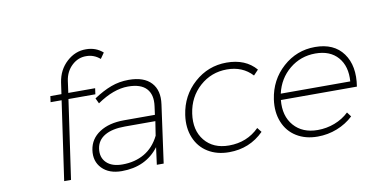

<svg xmlns="http://www.w3.org/2000/svg" viewBox="-72 -937 2177 1132"><g transform="rotate(-10 1016.0 -371.0)"><path d="M230 0 297.9 -472.2H231.9L236.8 -507.8H303.2L313 -576.2Q324.2 -650.4 375.7 -697.3Q427.2 -744.1 491.2 -743.2Q549.8 -743.2 591.8 -706.1L567.9 -671.9Q531.7 -703.1 485.8 -703.1Q437.5 -704.1 399.9 -669.2Q362.3 -634.3 354 -579.1L344.2 -507.8H504.9L500 -472.2H338.9L271 0Z M425.8 -151.9Q435.5 -217.3 492.7 -254.6Q549.8 -292 639.6 -292H824.7L831.5 -342.8Q840.8 -410.2 807.1 -447Q773.4 -483.9 696.8 -483.9Q610.4 -483.9 511.7 -416L496.6 -448.2Q551.8 -484.9 601.6 -503.4Q651.4 -522 707.5 -522Q798.8 -522 842 -475.1Q885.3 -428.2 873.5 -346.2L825.7 0H784.7L798.3 -103Q719.7 1 575.7 1Q499 1 457.5 -42.2Q416 -85.4 425.8 -151.9ZM465.8 -152.8Q458.5 -100.6 491 -68.8Q523.4 -37.1 586.4 -37.1Q661.1 -37.1 717.8 -70.1Q774.4 -103 807.6 -169.9L820.8 -254.9H638.7Q562 -254.9 517.6 -228.8Q473.1 -202.6 465.8 -152.8Z M1000.5 -259.8Q1017.1 -374 1100.1 -448Q1183.1 -522 1293.5 -522Q1407.2 -522 1469.2 -449.2L1440.4 -418.9Q1382.3 -481.9 1288.6 -481.9Q1194.8 -481.9 1125.7 -420.2Q1056.6 -358.4 1042.5 -261.2Q1028.3 -162.6 1079.3 -100.3Q1130.4 -38.1 1224.6 -38.1Q1332.5 -38.1 1405.3 -110.8L1426.3 -84Q1341.3 1 1218.3 1Q1145.5 1 1092 -32Q1038.6 -64.9 1014.2 -124.8Q989.7 -184.6 1000.5 -259.8Z M1531.2 -259.8Q1547.9 -374 1630.4 -448Q1712.9 -522 1823.2 -522Q1936.5 -522 1991.2 -446.5Q2045.9 -371.1 2026.4 -249H1571.3Q1562 -154.3 1613 -95.7Q1664.1 -37.1 1755.4 -37.1Q1808.6 -37.1 1857.2 -55.7Q1905.8 -74.2 1942.4 -108.9L1962.4 -82Q1920.4 -42.5 1865 -20.8Q1809.6 1 1748 1Q1675.3 1 1622.1 -32Q1568.8 -64.9 1544.7 -124.8Q1520.5 -184.6 1531.2 -259.8ZM1577.1 -286.1H1993.2Q2000 -376 1953.4 -429.9Q1906.7 -483.9 1818.4 -483.9Q1730.5 -483.9 1663.8 -429.2Q1597.2 -374.5 1577.1 -286.1Z"/></g></svg>

Font: Trueno UltraLight
Style: Italic
Weight: 250
Designer: Julieta Ulanovsky
Foundry: Julieta Ulanovsky
Version: Version 3.001b | FøM Fix